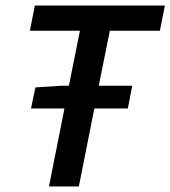

<svg xmlns="http://www.w3.org/2000/svg" viewBox="-20 -674 616 694"><path d="M157 0 213 -282H92L108 -358L200 -364H229L269 -563H88L106 -654H576L558 -563H377L337 -364H458L442 -282H321L265 0Z"/></svg>

Font: Source Sans 3 Semibold
Style: Italic
Weight: 600
Italic angle: -11°
Designer: Paul D. Hunt
Foundry: Adobe
Version: Version 3.052;hotconv 1.1.0;makeotfexe 2.6.0